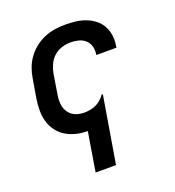

<svg xmlns="http://www.w3.org/2000/svg" viewBox="-135 -634 869 955"><g transform="rotate(-20 300.0 -156.5)"><path d="M208 215 242 8Q211 8 182 1Q153 -6 128 -21Q103 -36 85.5 -59.5Q68 -83 60 -111Q52 -139 52 -170Q52 -201 57 -232L74 -332Q78 -359 88 -386Q98 -413 115.5 -437Q133 -461 157 -479.5Q181 -498 208 -509Q235 -520 263 -524Q291 -528 318 -528Q346 -528 373.5 -524.5Q401 -521 425.5 -511.5Q450 -502 470.5 -486Q491 -470 503.5 -447.5Q516 -425 520 -397.5Q524 -370 519 -343L518 -333H411L412 -338Q415 -360 409 -380Q403 -400 388 -413Q373 -426 352.5 -431Q332 -436 311 -436Q287 -436 263 -428Q239 -420 221 -403Q203 -386 193 -363Q183 -340 179 -317L163 -217Q160 -200 159.5 -183.5Q159 -167 162.5 -151.5Q166 -136 175 -122.5Q184 -109 196.5 -100.5Q209 -92 225 -88Q241 -84 258 -84Q273 -84 289 -87Q305 -90 319.5 -96.5Q334 -103 347 -114.5Q360 -126 369 -139H375L316 215Z"/></g></svg>

Font: Iosevka SmBd Ex Obl
Style: Regular
Weight: 600
Width: 7
Italic angle: -9°
Monospace: yes
Designer: Belleve Invis
Foundry: Belleve Invis
Version: Version 32.5.0; ttfautohint (v1.8.4)